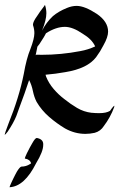

<svg xmlns="http://www.w3.org/2000/svg" viewBox="-23 -554 500 805"><path d="M-2.9 10.7Q-3.4 10.7 -3.4 10.3Q-3.4 6.8 12.2 -34.7Q57.1 -145.5 76.7 -244.1Q87.9 -308.6 104.5 -348.6Q121.1 -392.1 121.1 -415Q121.1 -431.2 115.7 -447.3L115.2 -450.2Q115.2 -462.9 132.3 -486.3Q143.6 -504.4 162.6 -528.8Q165.5 -533.2 165.5 -533.7Q171.4 -515.6 171.4 -498.5Q171.4 -470.2 153.3 -425.8Q170.9 -460 198.7 -486.3Q222.2 -506.3 257.3 -520.5Q278.3 -529.3 298.3 -529.3Q332 -529.3 383.3 -495.6Q430.2 -463.4 430.2 -421.4Q430.2 -398.4 410.6 -363.8Q397.5 -337.9 380.4 -314.9Q344.2 -266.6 250.5 -251.5Q209.5 -244.1 168 -240.7Q168.9 -236.3 170.4 -232.4Q181.6 -204.6 202.1 -180.7Q222.7 -156.7 246.6 -138.7Q272 -118.2 300 -101.6Q328.1 -85 360.8 -81.1H362.8Q376.5 -79.6 393.1 -79.6Q422.9 -79.6 438.5 -89.4Q444.8 -99.1 451.2 -106.4L456.1 -110.8Q456.5 -110.8 456.5 -109.9Q456.5 -108.4 455.6 -104.5Q439.9 -62 412.6 -25.9Q398.9 -3.9 374 2.9Q354 7.3 335 7.3Q290.5 7.3 249.5 -15.6Q214.4 -36.6 182.9 -64Q151.4 -91.3 130.4 -127Q120.1 -147 115 -172.1Q109.9 -197.3 99.1 -218.3Q80.1 -160.6 58.6 -104L45.4 -67.4Q34.2 -39.6 9.3 -2Q0 10.3 -2.9 10.7ZM126.5 -322.3Q128.9 -324.7 130.4 -324.7L151.4 -324.2Q232.9 -324.2 314 -339.8Q346.7 -345.7 376 -359.4Q362.8 -389.2 323.7 -412.6Q281.7 -441.4 249 -441.4Q211.9 -441.4 169.9 -414.6Q164.1 -402.3 146 -375Q145 -372.1 133.8 -358.4ZM17.1 231V230.5Q17.1 228.5 25.9 209Q30.3 200.2 33.4 193.4Q36.6 186.5 37.6 185.1Q38.6 183.6 40 180.2L47.9 165.5Q60.1 145.5 66.9 144.5Q86.4 144.5 103 133.8L107.4 130.9Q103 114.3 81.5 110.8L81.1 109.9Q81.1 106.9 89.8 88.4Q100.6 66.9 101.6 65.4Q102.5 64 104 61L112.3 46.4Q124.5 24.4 131.3 24.4Q157.2 29.3 158.2 48.8V53.7Q158.2 81.5 128.4 130.4Q79.6 228 17.1 231Z"/></svg>

Font: Terrible Cursive
Style: Regular
Weight: 400
Designer: GGBotNet
Foundry: GGBotNet
Version: 1.00